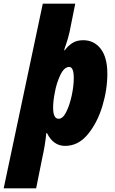

<svg xmlns="http://www.w3.org/2000/svg" viewBox="-73 -781 624 1041"><path d="M215 -197Q215 -233 224 -278Q233 -330 254 -374Q275 -418 302 -418Q327 -418 327 -358Q327 -315 316 -263.5Q305 -212 286.5 -174.5Q268 -137 245 -137Q215 -137 215 -197ZM123 240 156 76Q172 5 178 -59H182Q216 10 280 10Q351 10 402.5 -52Q454 -114 481.5 -204Q509 -294 509 -381Q509 -470 473 -516.5Q437 -563 378 -563Q343 -563 319 -547.5Q295 -532 278 -508H275Q275 -513 285 -540.5Q295 -568 304 -607L335 -761H159L-53 240Z"/></svg>

Font: Noto Sans Display SemiCondensed Black
Style: Italic
Weight: 900
Width: 4
Designer: Monotype Design team
Foundry: Monotype Imaging Inc.
Version: 1.000